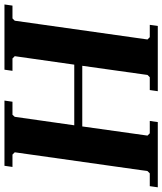

<svg xmlns="http://www.w3.org/2000/svg" viewBox="42 -754 710 839"><g transform="rotate(-90 396.5 -335.0)"><path d="M511 -670H796L791 -635H735L725 -625L643 -45L653 -35H707L702 0H417L422 -35H478L488 -45L528 -330H263L223 -45L233 -35H287L282 0H-3L2 -35H58L68 -45L150 -625L140 -635H86L91 -670H376L371 -635H314L305 -625L268 -365H533L570 -625L560 -635H506Z"/></g></svg>

Font: Brygada 1918
Style: Italic
Weight: 400
Italic angle: -8°
Designer: Mateusz Machalski | Borys Kosmynka | Przemek Hoffer
Foundry: NIEPODLEGLA 2018
Version: Version 3.006